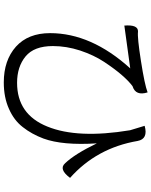

<svg xmlns="http://www.w3.org/2000/svg" viewBox="90 -862 819 1040"><g transform="rotate(90 500.0 -341.5)"><path d="M350 -637 118 -605Q112 -681 151 -679Q183 -675 310 -695Q438 -715 480 -731Q500 -667 448 -650H447Q388 -606 315 -496Q278 -440 253 -365Q229 -291 229 -218Q229 -116 285 -70Q341 -24 428 -24Q599 -24 665 -188Q732 -352 685 -636L661 -715Q732 -735 743 -677Q781 -455 943 -311Q896 -248 864 -284Q814 -336 756 -456Q768 -271 730 -167Q706 -103 668 -55Q631 -7 569 20Q507 48 426 48Q306 48 232 -18Q159 -84 159 -203Q159 -426 350 -637Z"/></g></svg>

Font: Swei Half Moon CJK TC
Style: DemiLight
Weight: 350
Version: Version 2.125